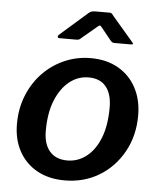

<svg xmlns="http://www.w3.org/2000/svg" viewBox="-54 -794 706 851"><g transform="rotate(5 299.5 -369.0)"><path d="M265 10Q194 10 142 -19Q90 -48 61.5 -100Q33 -152 33 -221Q33 -291 57 -349.5Q81 -408 122.5 -450.5Q164 -493 218.5 -516.5Q273 -540 334 -540Q405 -540 457 -510Q509 -480 537 -427Q565 -374 565 -305Q565 -214 525 -142.5Q485 -71 417.5 -30.5Q350 10 265 10ZM269 -79Q316 -79 354 -108.5Q392 -138 414 -193.5Q436 -249 436 -329Q436 -389 409.5 -421.5Q383 -454 332 -454Q285 -454 247 -424Q209 -394 186 -338Q163 -282 163 -202Q163 -143 190.5 -111Q218 -79 269 -79ZM413 -627 371 -679Q364 -688 360.5 -687.5Q357 -687 347 -678L284 -625Q278 -619 273.5 -617.5Q269 -616 261 -616H187Q180 -616 179.5 -621.5Q179 -627 184 -631L306 -738Q313 -744 319.5 -746Q326 -748 337 -748H398Q407 -748 411 -743Q415 -738 418 -734L509 -628Q516 -621 514 -618.5Q512 -616 503 -616H431Q425 -616 421 -619Q417 -622 413 -627Z"/></g></svg>

Font: Libre Franklin SemiBold
Style: Italic
Weight: 600
Italic angle: -8°
Designer: Pablo Impallari, Rodrigo Fuenzalida, Nhung Nguyen
Foundry: Impallari Type
Version: Version 3.000